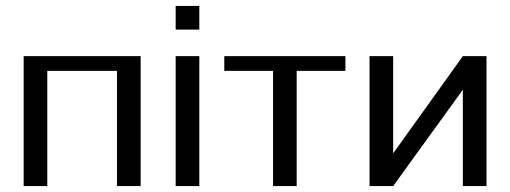

<svg xmlns="http://www.w3.org/2000/svg" viewBox="-20 -630 1726 650"><path d="M456.1 -439.9V0H376V-390.1H140.1V0H60.1V-439.9Z M574.7 0ZM574.7 -609.9H654.8V-529.8H574.7ZM574.7 -439.9H654.8V0H574.7Z M984.4 -390.1V0H904.3V-390.1H739.3V-439.9H1149.4V-390.1Z M1231 -439.9H1311V-110.8L1546.9 -439.9H1627V0H1546.9V-326.2L1311 0H1231Z"/></svg>

Font: Pfennig
Style: Medium
Weight: 500
Version: Version 20120410 ; ttfautohint (v0.8)